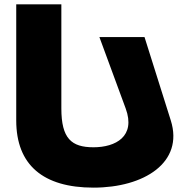

<svg xmlns="http://www.w3.org/2000/svg" viewBox="-20 -845 869 880"><path d="M642.4 -675H435.6L556 -348C603.3 -219.7 509.8 -170 408.6 -170C307.4 -170 261.2 -210 261.2 -348V-825H54.4V-293C54.4 -89 177.6 15 408.6 15C639.6 15 823.7 -99.8 762.8 -293Z"/></svg>

Font: Hussar
Style: BdWide
Weight: 700
Foundry: Cannot Into Space Fonts
Version: Version 2.00